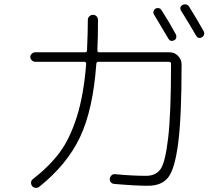

<svg xmlns="http://www.w3.org/2000/svg" viewBox="-20 -860 1040 906"><path d="M713.9 -819.3Q721.7 -823.2 730 -821.3Q738.3 -819.3 743.2 -810.5Q777.3 -757.8 809.6 -698.2Q813.5 -690.4 811.5 -682.1Q809.6 -673.8 801.8 -669.9Q784.2 -661.1 774.4 -677.7Q747.1 -724.6 707 -791Q702.1 -797.9 704.6 -806.6Q707 -815.4 713.9 -819.3ZM841.8 -836.9Q849.6 -840.8 858.4 -838.9Q867.2 -836.9 872.1 -829.1Q917 -756.8 941.4 -711.9Q945.3 -704.1 942.9 -696.3Q940.4 -688.5 931.6 -683.6Q915 -674.8 904.3 -693.4Q878.9 -738.3 835 -808.6Q824.2 -826.2 841.8 -836.9ZM146.5 -568.4Q137.7 -568.4 130.4 -575.2Q123 -582 123 -590.8Q123 -599.6 129.9 -606.4Q136.7 -613.3 146.5 -613.3H381.8Q390.6 -613.3 390.6 -622.1Q394.5 -711.9 394.5 -766.6Q394.5 -776.4 401.9 -783.2Q409.2 -790 418.9 -790Q428.7 -790 435.5 -783.2Q442.4 -776.4 442.4 -765.6Q442.4 -689.5 439.5 -622.1Q439.5 -613.3 447.3 -613.3H780.3Q803.7 -613.3 820.3 -596.2Q836.9 -579.1 836.9 -555.7Q836.9 -307.6 820.8 -184.6Q804.7 -61.5 773.4 -22.5Q742.2 16.6 678.7 16.6Q618.2 16.6 518.6 7.8Q508.8 6.8 502.9 0Q497.1 -6.8 498 -16.6Q499 -25.4 505.9 -32.2Q512.7 -39.1 522.5 -38.1Q605.5 -30.3 668.9 -30.3Q714.8 -30.3 737.3 -61.5Q759.8 -92.8 773.4 -208.5Q787.1 -324.2 787.1 -558.6Q787.1 -567.4 778.3 -568.4H444.3Q435.5 -568.4 434.6 -559.6Q418.9 -341.8 357.4 -212.4Q295.9 -83 165 21.5Q158.2 27.3 147.9 26.4Q137.7 25.4 131.8 18.1Q126 10.7 126.5 1.5Q127 -7.8 133.8 -13.7Q212.9 -75.2 261.2 -140.1Q309.6 -205.1 342.3 -308.1Q375 -411.1 386.7 -558.6Q386.7 -567.4 378.9 -568.4Z"/></svg>

Font: Rounded Mgen+ 1mn light
Style: Regular
Weight: 200
Designer: [Source Han Sans]
Ryoko NISHIZUKA  (kana & ideographs); Paul D. Hunt (Latin, Greek & Cyrillic); Wenlong ZHANG  (bopomofo
Version: Version 1.059.20150602